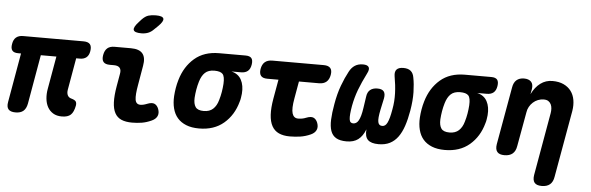

<svg xmlns="http://www.w3.org/2000/svg" viewBox="-57 -988 4314 1401"><g transform="rotate(5 2100.0 -287.5)"><path d="M413 10Q375 10 349 -6Q323 -22 308.5 -48.5Q294 -75 290.5 -110Q287 -145 294 -183L336 -422H222L159 -62Q152 -25 131.5 -7.5Q111 10 74 10Q37 10 22 -7.5Q7 -25 14 -62L77 -422H56Q24 -422 12 -438Q0 -454 6 -486Q11 -518 30 -534Q49 -550 81 -550H523Q558 -550 571.5 -533.5Q585 -517 579 -482Q574 -452 556 -437Q538 -422 508 -422H481L440 -188Q436 -164 444 -147.5Q452 -131 472 -126Q497 -119 504.5 -108.5Q512 -98 509 -78Q500 -30 478.5 -10Q457 10 413 10Z M948 -270Q934 -193 939.5 -159Q945 -125 977 -125Q987 -125 998.5 -127.5Q1010 -130 1025 -136Q1060 -150 1079.5 -141Q1099 -132 1109 -106Q1120 -76 1109.5 -53.5Q1099 -31 1070 -18Q1033 -1 998.5 4.5Q964 10 928 10Q881 10 849.5 -3.5Q818 -17 801.5 -47.5Q785 -78 783 -126.5Q781 -175 793 -244L809 -336Q815 -366 802.5 -381Q790 -396 760 -396H730Q696 -396 682.5 -412.5Q669 -429 675 -463Q681 -497 700 -513.5Q719 -530 753 -530H873Q934 -530 958.5 -500Q983 -470 972 -410ZM1030 -683Q1010 -662 987.5 -653.5Q965 -645 939 -645Q888 -645 881.5 -664.5Q875 -684 913 -725L931 -745Q956 -771 979 -778Q1002 -785 1033 -785Q1084 -785 1089.5 -765.5Q1095 -746 1056 -708Z M1618 -425Q1669 -413 1691 -371.5Q1713 -330 1708 -270L1704 -240Q1702 -225 1697 -210Q1670 -111 1599 -50.5Q1528 10 1418 10Q1363 10 1323.5 -6Q1284 -22 1259.5 -50.5Q1235 -79 1224.5 -120Q1214 -161 1217 -210Q1219 -240 1224 -270Q1229 -300 1238 -330Q1267 -429 1337 -489.5Q1407 -550 1517 -550H1710Q1742 -550 1754 -535Q1766 -520 1761 -488Q1756 -456 1738 -440.5Q1720 -425 1688 -425ZM1441 -120Q1463 -120 1480 -126Q1497 -132 1509.5 -143.5Q1522 -155 1531.5 -171.5Q1541 -188 1547 -210Q1556 -240 1561 -270Q1566 -300 1568 -330Q1571 -384 1554.5 -402Q1538 -420 1494 -420Q1450 -420 1425.5 -397Q1401 -374 1388 -330Q1379 -300 1374 -270Q1369 -240 1367 -210Q1365 -166 1381 -143Q1397 -120 1441 -120Z M2285 -530Q2319 -530 2333.5 -513.5Q2348 -497 2342 -463Q2336 -429 2316 -412Q2296 -395 2262 -395H2115L2093 -270Q2079 -193 2089.5 -159Q2100 -125 2132 -125Q2146 -125 2161 -127.5Q2176 -130 2190 -136Q2225 -150 2244.5 -141Q2264 -132 2274 -106Q2285 -76 2274.5 -53.5Q2264 -31 2235 -18Q2197 -1 2159.5 4.5Q2122 10 2083 10Q2036 10 2003 -5Q1970 -20 1952 -52.5Q1934 -85 1931 -135Q1928 -185 1940 -254L1965 -395H1883Q1850 -395 1836.5 -411.5Q1823 -428 1828 -461Q1834 -496 1854 -513Q1874 -530 1909 -530Z M2866 -560Q2901 -560 2920 -544Q2939 -528 2944 -496Q2953 -451 2954.5 -390.5Q2956 -330 2943 -254Q2932 -190 2915.5 -141Q2899 -92 2874.5 -58.5Q2850 -25 2815.5 -7.5Q2781 10 2733 10Q2678 10 2654.5 -13.5Q2631 -37 2636 -90Q2616 -39 2583.5 -14.5Q2551 10 2499 10Q2450 10 2422 -6.5Q2394 -23 2382.5 -56Q2371 -89 2373 -138.5Q2375 -188 2387 -254Q2400 -330 2422.5 -390.5Q2445 -451 2470 -497Q2486 -528 2510.5 -544Q2535 -560 2570 -560Q2603 -560 2612.5 -544Q2622 -528 2605 -496Q2588 -462 2574 -431Q2560 -400 2549 -370.5Q2538 -341 2530 -312Q2522 -283 2516 -251Q2510 -216 2508 -192Q2506 -168 2508 -153Q2510 -138 2517 -131.5Q2524 -125 2536 -125Q2547 -125 2557 -131Q2567 -137 2575 -151Q2583 -165 2589.5 -188Q2596 -211 2601 -246L2613 -327Q2617 -361 2637 -377.5Q2657 -394 2690 -394Q2724 -394 2737 -377.5Q2750 -361 2744 -327L2726 -243Q2719 -209 2717 -186.5Q2715 -164 2718 -150.5Q2721 -137 2728.5 -131Q2736 -125 2748 -125Q2760 -125 2769 -131.5Q2778 -138 2785.5 -153Q2793 -168 2799.5 -192Q2806 -216 2812 -251Q2818 -283 2820 -312Q2822 -341 2821 -370.5Q2820 -400 2816.5 -430.5Q2813 -461 2807 -495Q2802 -528 2817 -544Q2832 -560 2866 -560Z M3418 -425Q3469 -413 3491 -371.5Q3513 -330 3508 -270L3504 -240Q3502 -225 3497 -210Q3470 -111 3399 -50.5Q3328 10 3218 10Q3163 10 3123.5 -6Q3084 -22 3059.5 -50.5Q3035 -79 3024.5 -120Q3014 -161 3017 -210Q3019 -240 3024 -270Q3029 -300 3038 -330Q3067 -429 3137 -489.5Q3207 -550 3317 -550H3510Q3542 -550 3554 -535Q3566 -520 3561 -488Q3556 -456 3538 -440.5Q3520 -425 3488 -425ZM3241 -120Q3263 -120 3280 -126Q3297 -132 3309.5 -143.5Q3322 -155 3331.5 -171.5Q3341 -188 3347 -210Q3356 -240 3361 -270Q3366 -300 3368 -330Q3371 -384 3354.5 -402Q3338 -420 3294 -420Q3250 -420 3225.5 -397Q3201 -374 3188 -330Q3179 -300 3174 -270Q3169 -240 3167 -210Q3165 -166 3181 -143Q3197 -120 3241 -120Z M3743 -65Q3737 -27 3715 -8.5Q3693 10 3655 10Q3618 10 3602.5 -8.5Q3587 -27 3593 -65L3668 -487Q3674 -524 3695 -542Q3716 -560 3750 -560Q3784 -560 3801.5 -542Q3819 -524 3813 -487L3806 -450Q3832 -503 3870.5 -531.5Q3909 -560 3958 -560Q4006 -560 4040 -544Q4074 -528 4094.5 -500.5Q4115 -473 4121.5 -435.5Q4128 -398 4121 -355L4034 135Q4028 173 4006 191.5Q3984 210 3946 210Q3908 210 3893 191.5Q3878 173 3884 135L3965 -325Q3968 -342 3967 -359Q3966 -376 3959.5 -389.5Q3953 -403 3940.5 -411.5Q3928 -420 3907 -420Q3884 -420 3864 -412Q3844 -404 3828 -389.5Q3812 -375 3801.5 -356Q3791 -337 3788 -315Z"/></g></svg>

Font: Maple Mono ExtraBold
Style: Italic
Weight: 800
Italic angle: -10°
Monospace: yes
Designer: subframe7536
Version: Version 7.200